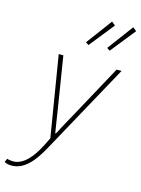

<svg xmlns="http://www.w3.org/2000/svg" viewBox="-224 -820 824 1121"><g transform="rotate(15 188.0 -260.0)"><path d="M-40 222C36 222 90 156 138 68L438 -478H408L238 -166C212 -120 186 -72 162 -26H158C150 -70 144 -120 136 -166L86 -478H58L138 10L116 54C73 140 22 196 -38 196C-52 196 -64 194 -74 190L-84 212C-70 220 -54 222 -40 222ZM212 -574 332 -724 310 -742 194 -586ZM340 -574 460 -724 438 -742 322 -586Z"/></g></svg>

Font: Source Sans Pro ExtraLight
Style: Italic
Weight: 200
Italic angle: -11°
Designer: Paul D. Hunt
Foundry: Adobe Systems Incorporated
Version: Version 3.006;hotconv 1.0.111;makeotfexe 2.5.65597